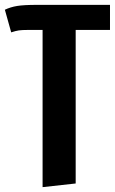

<svg xmlns="http://www.w3.org/2000/svg" viewBox="-27 -550 474 789"><path d="M425 -427H284V204L148 219V-427H90Q63 -427 50 -425Q37 -423 19 -417L-7 -510Q16 -521 43.5 -525.5Q71 -530 124 -530H425Z"/></svg>

Font: Fira Sans Extra Condensed SemiBold
Style: Regular
Weight: 600
Width: 1
Designer: Carrois Corporate & Edenspiekermann AG
Foundry: Carrois Corporate GbR & Edenspiekermann AG
Version: Version 4.203